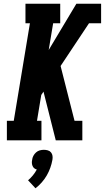

<svg xmlns="http://www.w3.org/2000/svg" viewBox="-20 -755 564 1033"><path d="M17 0V-105H54L141 -630H117V-735H304V-630H266L242 -486L391 -735H524V-630H459L306 -400L381 -105H423V0H280L214 -262L202 -244L179 -105H203V0ZM171 258 131 215Q145 203 157 188.5Q169 174 178 157Q170 155 164 150Q158 145 155 137.5Q152 130 151.5 122Q151 114 153 105Q154 94 159.5 83.5Q165 73 174 65Q183 57 194 54Q205 51 216 51Q227 51 237.5 54Q248 57 254.5 65Q261 73 262.5 83.5Q264 94 262 105Q258 127 250.5 148Q243 169 231.5 189Q220 209 204.5 226.5Q189 244 171 258Z"/></svg>

Font: Iosevka Slab Extrabold Oblique
Style: Regular
Weight: 800
Italic angle: -9°
Monospace: yes
Designer: Belleve Invis
Foundry: Belleve Invis
Version: Version 11.1.1; ttfautohint (v1.8.3)